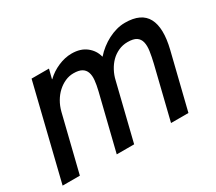

<svg xmlns="http://www.w3.org/2000/svg" viewBox="-119 -879 1257 1118"><g transform="rotate(-30 509.5 -320.0)"><path d="M958 -372 866 0H749L835 -349Q845 -391 850 -425.5Q855 -460 849 -484.5Q843 -509 823.5 -522Q804 -535 765 -535Q732 -535 703.5 -522Q675 -509 653.5 -487.5Q632 -466 616.5 -437Q601 -408 594 -377L501 0H384L476 -372Q485 -409 488 -439Q491 -469 483.5 -490.5Q476 -512 456.5 -523.5Q437 -535 401 -535Q372 -535 345 -523Q318 -511 295 -490Q272 -469 255 -440Q238 -411 229 -376L136 0H20L175 -630H292L276 -567H278Q312 -600 358 -620Q404 -640 449 -640Q509 -640 547 -610Q585 -580 596 -535Q598 -535 598 -535Q617 -557 642 -576.5Q667 -596 694 -610Q721 -624 750 -632Q779 -640 808 -640Q917 -640 953.5 -571.5Q990 -503 958 -372Z"/></g></svg>

Font: TypoPRO Sinkin Sans
Style: 500 Medium Italic
Weight: 500
Italic angle: -112°
Designer: Keith Bates
Foundry: K-Type
Version: Sinkin Sans (version 1.0)  by Keith Bates   •   © 2014   www